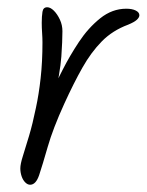

<svg xmlns="http://www.w3.org/2000/svg" viewBox="-20 -522 404 529"><path d="M152 -436Q152 -409 149 -366Q146 -323 128 -243L121 -267Q133 -291 152.5 -329.5Q172 -368 197.5 -406.5Q223 -445 256 -471.5Q289 -498 328 -498Q344 -498 354 -493Q364 -488 364 -480Q364 -474 357 -467.5Q350 -461 333 -454Q290 -438 260.5 -408Q231 -378 207 -335.5Q183 -293 157 -236Q126 -168 111.5 -117.5Q97 -67 88 -40Q79 -13 63 -13Q56 -13 49.5 -19.5Q43 -26 39.5 -36.5Q36 -47 36 -58Q36 -70 43 -92Q50 -114 60 -147.5Q70 -181 79 -225Q87 -262 92 -307Q97 -352 97 -405Q97 -417 96 -431.5Q95 -446 95 -459Q95 -477 97 -489.5Q99 -502 110 -502Q119 -502 128.5 -492.5Q138 -483 145 -468Q152 -453 152 -436Z"/></svg>

Font: Kalam Variable Light
Style: Regular
Weight: 300
Designer: Lipi Raval, Jonny Pinhorn
Foundry: Indian Type Foundry
Version: Version 3.000